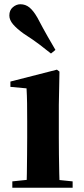

<svg xmlns="http://www.w3.org/2000/svg" viewBox="-20 -884 394 904"><path d="M38 0V-30L144 -41H214L322 -30V0ZM105 0Q106 -26 106.5 -68Q107 -110 107.5 -156Q108 -202 108 -236V-313Q108 -363 107.5 -398Q107 -433 105 -468L29 -475V-500L248 -556L260 -547L257 -390V-236Q257 -202 257.5 -156Q258 -110 259 -68Q260 -26 261 0ZM241 -649 220 -632Q195 -652 167 -673.5Q139 -695 91 -726Q59 -749 41.5 -769.5Q24 -790 24 -811Q24 -836 40.5 -850Q57 -864 76 -864Q100 -864 118.5 -849Q137 -834 156 -801Q185 -746 204.5 -712Q224 -678 241 -649Z"/></svg>

Font: Noto Serif JP ExtraBold
Style: Regular
Weight: 800
Designer: Ryoko NISHIZUKA 西塚涼子 (kana & ideographs); Frank Grießhammer (Latin, Greek & Cyrillic); Wenlong ZHANG 张文龙 (bopomofo); San
Foundry: Adobe
Version: Version 2.003-H1;hotconv 1.1.1;makeotfexe 2.6.0